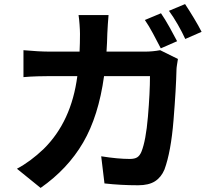

<svg xmlns="http://www.w3.org/2000/svg" viewBox="-20 -866 1040 941"><path d="M848 -664 768 -629Q767 -631 766 -633Q750 -664 730 -701.5Q710 -739 690 -768L769 -801Q789 -772 811 -732.5Q833 -693 848 -664ZM502 -613H690Q728 -613 765 -620L852 -577Q850 -564 847.5 -548.5Q845 -533 845 -525Q843 -433 830.5 -277.5Q818 -122 786 -35Q770 3 739.5 22.5Q709 42 657 42Q572 42 492 33L476 -100Q558 -87 616 -87Q640 -87 652.5 -95Q665 -103 673 -122Q695 -176 705 -294Q715 -412 715 -493H490Q463 -297 387.5 -167.5Q312 -38 179 55L63 -39Q129 -74 194 -136Q330 -270 359 -493H227Q202 -493 165 -492Q128 -491 95 -488V-620Q170 -613 227 -613H370Q372 -655 372 -700Q372 -717 370 -745Q368 -773 365 -792H512Q510 -773 508.5 -747Q507 -721 506 -702Q505 -656 502 -613ZM808 -813 887 -846Q907 -816 930.5 -777Q954 -738 968 -710L888 -675Q873 -708 851.5 -745.5Q830 -783 808 -813Z"/></svg>

Font: Source Han Sans CN Bold
Style: Bold
Weight: 700
Designer: Ryoko NISHIZUKA 西塚涼子 (kana & ideographs); Paul D. Hunt (Latin, Greek & Cyrillic); Wenlong ZHANG 张文龙 (bopomofo); Sandoll 
Foundry: Adobe Systems Incorporated
Version: Version 1.00;May 30, 2023;FontCreator 11.5.0.2422 32-bit